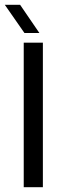

<svg xmlns="http://www.w3.org/2000/svg" viewBox="-43 -777 254 797"><path d="M55.5 0V-600H135V0ZM58.5 -640 -23 -757H40.5L120.5 -640Z"/></svg>

Font: Big Shoulders Stencil Text Thin
Style: Regular
Weight: 400
Version: Version 2.001